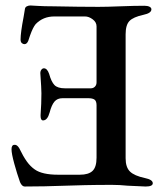

<svg xmlns="http://www.w3.org/2000/svg" viewBox="-20 -675 608 700"><path d="M537 -7Q537 -20 508 -26Q470 -34 454 -49.5Q438 -65 438 -98V-550Q438 -584 452 -598.5Q466 -613 503 -621Q532 -627 532 -641Q532 -647 525 -650.5Q518 -654 506 -654Q471 -654 419 -652Q369 -650 339 -650Q272 -650 174 -652Q141 -652 117.5 -653.5Q94 -655 91 -655Q84 -655 78 -652Q72 -649 71 -643L66 -613Q55 -556 55 -531Q55 -522 59.5 -518Q64 -514 69 -514Q78 -514 83 -526Q84 -530 89.5 -545.5Q95 -561 100 -571Q105 -581 110 -587Q137 -615 178 -615H290Q304 -615 318 -604.5Q332 -594 332 -579V-375Q332 -365 326 -359Q320 -353 311 -353H217Q190 -353 178.5 -365Q167 -377 159 -406Q152 -426 140 -426Q135 -426 131 -421Q127 -416 127 -408Q131 -352 131 -335Q131 -298 128 -256V-252Q128 -236 137 -236Q153 -236 161 -265Q168 -292 178.5 -304.5Q189 -317 208 -317H301Q318 -317 325 -311.5Q332 -306 332 -291V-100Q332 -66 317.5 -52Q303 -38 271 -38H192Q134 -38 107 -57Q91 -68 78 -86Q65 -104 50 -135Q42 -148 33 -147Q22 -147 22 -131Q22 -115 32 -78.5Q42 -42 53 -11Q60 5 70 5Q140 5 220 2Q247 1 289.5 0Q332 -1 388 -1Q416 -1 445 2Q502 5 511 5Q537 5 537 -7Z"/></svg>

Font: EB Garamond Medium
Style: Regular
Weight: 500
Designer: Georg Duffner and Octavio Pardo
Foundry: Georg Duffner
Version: Version 1.000